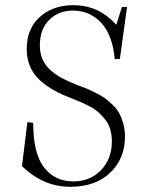

<svg xmlns="http://www.w3.org/2000/svg" viewBox="-20 -696 565 729"><path d="M246.1 13.2Q144 13.2 63.5 -65.4L84 -232.4L106 -229.5Q106 -113.8 147 -60.5Q188 -7.3 258.3 -7.3Q322.3 -7.3 363.5 -50Q404.8 -92.8 404.8 -159.7Q404.8 -184.1 398.7 -204.8Q392.6 -225.6 380.1 -241.2Q367.7 -256.8 355 -268.6Q342.3 -280.3 322.8 -290.8Q303.2 -301.3 289.8 -307.1Q276.4 -313 256.3 -320.8Q215.3 -336.4 186 -352.5Q156.7 -368.7 131.8 -391.1Q106.9 -413.6 94.2 -443.4Q81.5 -473.1 81.5 -510.7Q81.5 -586.9 131.1 -631.6Q180.7 -676.3 258.3 -676.3Q356 -676.3 421.4 -601.6L442.9 -669.4H462.4L435.1 -471.7H415.5Q412.1 -512.7 400.9 -545.2Q389.6 -577.6 374 -597.9Q358.4 -618.2 338.4 -631.6Q318.4 -645 298.1 -650.4Q277.8 -655.8 256.3 -655.8Q202.6 -655.8 167 -620.6Q131.3 -585.4 131.3 -523.4Q131.3 -494.1 141.4 -470.9Q151.4 -447.8 171.4 -429.9Q191.4 -412.1 215.6 -399.2Q239.7 -386.2 273.9 -373Q295.9 -364.7 308.1 -359.9Q320.3 -355 342 -344.2Q363.8 -333.5 377 -324Q390.1 -314.5 406.7 -298.8Q423.3 -283.2 432.4 -266.6Q441.4 -250 448 -227.1Q454.6 -204.1 454.6 -177.7Q454.6 -94.2 398.7 -40.5Q342.8 13.2 246.1 13.2Z"/></svg>

Font: Elstob ExtraLight
Style: Regular
Weight: 200
Designer: Peter S. Baker
Version: Version 1.015